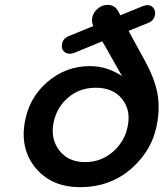

<svg xmlns="http://www.w3.org/2000/svg" viewBox="-20 -758 673 790"><path d="M482 -445 401 -588 284 -540Q276 -537 267 -537Q251 -537 241.5 -548Q232 -559 235 -575Q238 -601 267 -611L364 -651Q357 -664 359 -683Q363 -706 381.5 -722Q400 -738 423 -738Q452 -738 467 -711L475 -695L568 -733Q582 -737 586 -737Q602 -737 611 -725.5Q620 -714 618 -698Q614 -672 586 -662L509 -631L579 -503Q615 -436 626.5 -380Q638 -324 628 -259Q611 -145 523 -66.5Q435 12 309 12Q194 12 129 -64Q64 -140 81 -249Q97 -353 173.5 -419.5Q250 -486 350 -486Q420 -486 482 -445ZM507 -247Q517 -310 480 -353.5Q443 -397 374 -397Q306 -397 258 -354.5Q210 -312 199 -246Q189 -182 226 -136.5Q263 -91 330 -91Q398 -91 447.5 -136Q497 -181 507 -247Z"/></svg>

Font: Quicksand
Style: Bold Italic
Weight: 700
Italic angle: -12°
Designer: Andrew Paglinawan
Foundry: Andrew Paglinawan
Version: 1.002